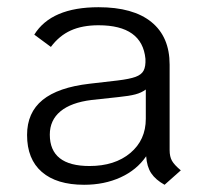

<svg xmlns="http://www.w3.org/2000/svg" viewBox="-20 -501 568 532"><path d="M481 -29 436 11Q411 -3 399 -21Q387 -39 385 -68Q359 -30 314 -9.5Q269 11 213 11Q137 11 96 -24.5Q55 -60 55 -127Q55 -189 98 -224Q141 -259 228 -269L306 -278Q339 -282 355.5 -288Q372 -294 378 -305.5Q384 -317 383 -338Q374 -431 253 -431Q208 -431 176 -416.5Q144 -402 121 -371L75 -405Q122 -481 253 -481Q349 -481 399.5 -440Q450 -399 450 -322V-85Q450 -67 456.5 -55.5Q463 -44 481 -29ZM384 -172V-253Q372 -244 355 -239.5Q338 -235 308 -232L234 -224Q177 -217 147.5 -192.5Q118 -168 118 -128Q118 -41 228 -41Q298 -41 341 -77Q384 -113 384 -172Z"/></svg>

Font: KoHo
Style: Regular
Weight: 400
Version: Version 1.000; ttfautohint (v1.6)